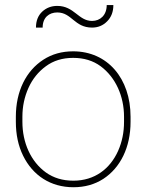

<svg xmlns="http://www.w3.org/2000/svg" viewBox="-20 -745 590 774"><path d="M43.9 -253.9C43.9 -202.6 53.7 -156.7 73.2 -117.2C112.3 -37.6 184.1 9.8 275.9 9.8C321.8 9.8 361.8 -1.5 396.5 -23.9C465.3 -68.8 506.3 -150.9 506.3 -253.9V-274.4C506.3 -429.2 413.1 -538.1 274.9 -538.1C229.5 -538.1 189.5 -526.9 154.8 -504.4C85.4 -459.5 43.9 -377.9 43.9 -274.4ZM70.3 -274.4C70.3 -315.9 78.6 -354.5 94.7 -390.6C110.8 -426.3 134.3 -455.6 165 -478C195.3 -500.5 231.9 -511.7 274.9 -511.7C318.4 -511.7 355 -500.5 385.7 -478C446.3 -433.1 480 -356.9 480 -274.4V-253.9C480 -211.9 472.2 -172.9 456.1 -136.7C423.8 -64.5 361.8 -16.6 275.9 -16.6C232.4 -16.6 195.8 -27.8 165 -49.8C104 -93.8 70.3 -169.9 70.3 -253.9ZM410.2 -724.6C410.2 -683.6 383.8 -660.6 351.1 -660.6C295.9 -660.6 279.3 -721.2 210.9 -721.2C187 -721.2 166.5 -713.4 149.9 -697.8C133.3 -682.1 125 -660.6 125 -633.8H151.9C151.9 -674.8 178.2 -694.8 210.9 -694.8C269.5 -694.8 279.8 -633.8 351.1 -633.8C375 -633.8 395.5 -642.1 412.1 -659.2C428.7 -675.8 437 -697.8 437 -724.6Z"/></svg>

Font: Vazirmatn Thin
Style: Regular
Weight: 100
Designer: Saber Rastikerdar
Foundry: Saber Rastikerdar
Version: Version 33.003